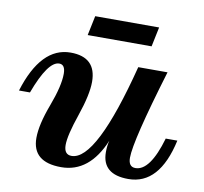

<svg xmlns="http://www.w3.org/2000/svg" viewBox="-77 -762 910 858"><g transform="rotate(10 377.5 -333.5)"><path d="M253.9 11.7Q122.6 11.7 122.6 -98.1Q122.6 -158.2 158 -252.2Q193.4 -346.2 193.4 -400.9Q193.4 -442.9 166 -442.9Q114.7 -442.9 59.1 -293H9.3Q73.2 -500 207.5 -500Q324.2 -500 324.2 -387.7Q324.2 -329.6 290.5 -231.4Q256.8 -133.3 256.8 -89.8Q256.8 -45.9 291 -45.9Q402.8 -45.9 516.1 -488.3H648.9Q549.8 -160.2 549.8 -83.5Q549.8 -42 581.5 -42Q647.9 -42 692.4 -195.3H745.1Q699.7 11.7 558.6 11.7Q439.5 11.7 439.5 -89.4Q439.5 -118.7 445.8 -142.1Q381.8 11.7 253.9 11.7ZM558.6 -590.3H268.6L287.1 -679.2H577.1Z"/></g></svg>

Font: Munson
Style: Bold Italic
Weight: 700
Italic angle: -12°
Designer: Paul James MIller
Foundry: High-Logic / Made with FontCreator
Version: Version 2.10;May 5, 2019;FontCreator 11.5.0.2430 64-bit